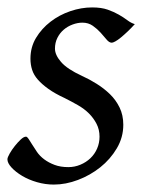

<svg xmlns="http://www.w3.org/2000/svg" viewBox="-22 -477 389 517"><path d="M341 -412Q331 -401 321.5 -392Q312 -383 303.5 -376Q295 -369 288.5 -365.5Q282 -362 279 -362Q272 -362 265 -370.5Q258 -379 249 -389Q240 -399 228 -407.5Q216 -416 200 -416Q187 -416 173.5 -411Q160 -406 149.5 -397Q139 -388 132.5 -375Q126 -362 126 -346Q126 -329 142.5 -310Q159 -291 198 -273Q218 -264 238 -251.5Q258 -239 274 -223.5Q290 -208 300 -187.5Q310 -167 310 -141Q310 -107 292.5 -77.5Q275 -48 248 -26.5Q221 -5 188 7.5Q155 20 123 20Q100 20 77.5 13.5Q55 7 37.5 -3.5Q20 -14 9 -26Q-2 -38 -2 -48Q-2 -53 4 -63.5Q10 -74 18 -84Q26 -94 34 -101.5Q42 -109 48 -109Q51 -109 55 -103Q59 -97 64.5 -88Q70 -79 77.5 -68Q85 -57 97 -48Q109 -39 125 -33Q141 -27 162 -27Q179 -27 194.5 -33.5Q210 -40 221.5 -51Q233 -62 239.5 -77Q246 -92 246 -109Q246 -128 238 -143.5Q230 -159 217.5 -171.5Q205 -184 187.5 -194Q170 -204 152 -213Q126 -225 108.5 -237.5Q91 -250 80 -262.5Q69 -275 64.5 -289Q60 -303 60 -319Q60 -350 75 -375Q90 -400 114 -418.5Q138 -437 167.5 -447Q197 -457 226 -457Q251 -457 268 -451Q285 -445 298 -437.5Q311 -430 321 -422.5Q331 -415 341 -412Z"/></svg>

Font: Oxford Ugaritic
Style: Regular
Weight: 400
Designer: Jacob Thomas
Foundry: Bengal Creative Media Limited
Version: Version 1.000